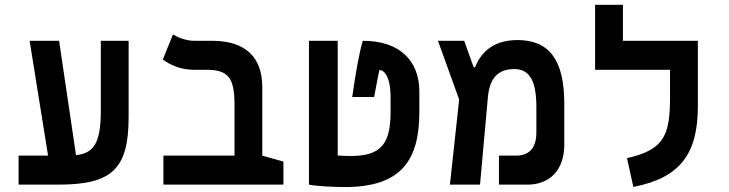

<svg xmlns="http://www.w3.org/2000/svg" viewBox="-20 -752 2970 782"><path d="M55.7 0H216.8C433.6 0 503.9 -61 503.9 -274.9V-585.9H390.6V-299.3C390.6 -162.1 357.4 -127.9 289.6 -120.1L220.7 -585.9H100.6L175.8 -118.2H55.7Z M1134.3 -93.8 1048.3 -118.2V-396.5C1048.3 -521 978.5 -585.9 842.3 -585.9H769.5C735.8 -585.9 699.2 -602.1 684.6 -611.8L643.1 -509.8C672.9 -487.3 716.3 -467.8 768.6 -467.8H819.8C909.7 -467.8 935.1 -436 935.1 -325.2V-118.2H645.5V0H1134.3Z M1385.7 9.8C1620.6 9.8 1688 -106.4 1688 -296.9V-378.9C1688 -501.5 1611.8 -585.9 1457.5 -585.9C1443.4 -537.6 1428.7 -458.5 1414.6 -356.9H1503.9C1517.1 -426.3 1519.5 -442.9 1525.4 -466.8C1542 -466.8 1570.8 -445.8 1570.8 -354V-296.9C1570.8 -169.4 1534.7 -116.7 1409.7 -116.7C1392.6 -116.7 1375 -117.2 1355.5 -118.7V-585.9H1238.3V0C1272.5 6.8 1341.8 9.8 1385.7 9.8Z M1812.5 0H1935.1L1967.3 -357.9C1974.6 -436 2010.7 -470.7 2074.7 -470.7C2140.6 -470.7 2164.6 -416.5 2164.6 -315.4V-212.4C2164.6 -145.5 2131.3 -118.2 2082.5 -118.2H2012.2V0H2128.4C2217.3 0 2278.3 -57.6 2278.3 -163.1V-330.1C2278.3 -508.3 2216.3 -588.9 2087.9 -588.9C1976.6 -588.9 1934.6 -525.9 1914.6 -478H1909.2L1870.6 -585.9H1763.7L1850.1 -346.7Z M2822.3 -585.9H2517.1V-732.4H2403.8V-467.8H2709V-360.8C2709 -204.6 2689 -142.6 2533.7 -107.9L2559.6 9.3C2750 -27.3 2822.3 -125.5 2822.3 -318.4Z"/></svg>

Font: Cascadia Mono SemiBold
Style: Regular
Weight: 600
Monospace: yes
Designer: Aaron Bell
Foundry: Saja Typeworks
Version: Version 2404.023